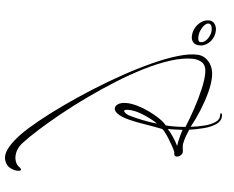

<svg xmlns="http://www.w3.org/2000/svg" viewBox="-143 -802 1328 1090"><g transform="rotate(5 521.5 -257.5)"><path d="M-5 215Q-22 215 -44.5 204.5Q-67 194 -77 168Q-82 155 -82 143Q-82 114 -61 80Q-40 46 -6 10Q31 -28 90 -76Q149 -124 223 -176.5Q297 -229 379 -281Q461 -333 544.5 -379Q628 -425 705.5 -460Q783 -495 848.5 -514Q914 -533 959 -530Q996 -528 1022.5 -496Q1049 -464 1049 -414Q1049 -373 1035.5 -322.5Q1022 -272 1000.5 -219Q979 -166 953 -119Q994 -124 1031.5 -133.5Q1069 -143 1092.5 -159.5Q1116 -176 1114 -200V-202Q1114 -211 1118 -211Q1125 -211 1125 -195Q1125 -168 1098.5 -149Q1072 -130 1031 -119Q990 -108 946 -102Q940 -89 931 -64Q922 -39 919 -21Q918 -18 918 -14.5Q918 -11 918 -7Q918 3 919.5 11Q921 19 921 22Q923 36 911.5 46Q900 56 889 56Q875 56 874 43Q873 41 873 32Q868 18 856.5 -2.5Q845 -23 832.5 -43Q820 -63 808.5 -77.5Q797 -92 792 -93Q785 -95 745 -102Q720 -107 680.5 -113Q641 -119 603.5 -128.5Q566 -138 543 -151Q515 -167 515 -186Q515 -195 520 -201Q529 -212 543.5 -217Q558 -222 577 -222Q606 -222 640.5 -212Q675 -202 708.5 -186Q742 -170 769.5 -151.5Q797 -133 811 -115Q819 -114 831 -113.5Q843 -113 858 -113Q888 -113 924 -116Q945 -167 964.5 -225.5Q984 -284 996.5 -338.5Q1009 -393 1009 -430Q1009 -472 986.5 -488.5Q964 -505 929 -505Q873 -505 804.5 -483Q736 -461 660 -423Q584 -385 506 -336Q428 -287 353 -233.5Q278 -180 212.5 -127Q147 -74 95 -27Q43 20 11 55Q-23 92 -23 136Q-23 154 -15.5 170Q-8 186 8 197Q15 203 15 207Q15 215 -5 215ZM761 -121Q746 -132 719 -146Q692 -160 661.5 -171Q631 -182 602 -184H591Q569 -184 569 -176Q569 -171 577.5 -164.5Q586 -158 594 -155Q614 -148 646 -140.5Q678 -133 710.5 -127.5Q743 -122 761 -121ZM886 -4Q887 -10 888 -16Q889 -22 890 -29Q894 -46 898.5 -64Q903 -82 909 -98Q884 -97 862 -96Q840 -95 825 -96Q839 -80 856.5 -55Q874 -30 886 -4ZM965 -584Q938 -584 926.5 -597.5Q915 -611 915 -630Q915 -656 927 -678.5Q939 -701 959.5 -715.5Q980 -730 1005 -730Q1024 -730 1036 -715Q1048 -699 1048 -678Q1048 -651 1035.5 -629.5Q1023 -608 1004 -596Q985 -584 965 -584ZM967 -603Q991 -603 1007 -627Q1024 -652 1024 -676Q1024 -712 1002 -712Q992 -712 980 -699.5Q968 -687 960 -668Q952 -649 952 -629Q952 -603 967 -603Z"/></g></svg>

Font: WindSong
Style: Regular
Weight: 400
Designer: Robert E. Leuschke
Foundry: Robert E. Leuschke
Version: Version 1.010; ttfautohint (v1.8.3)